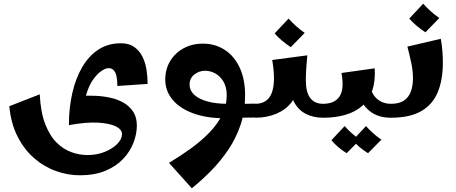

<svg xmlns="http://www.w3.org/2000/svg" viewBox="-20 -634 2455 1034"><path d="M410 310Q345 310 281 287Q217 264 163.5 217.5Q110 171 74.5 101Q39 31 30 -62L194 -126Q199 -28 224 35.5Q249 99 286 135Q323 171 366 186Q409 201 451 201Q502 201 544 184Q586 167 611.5 141Q637 115 637 88Q637 63 603.5 46.5Q570 30 506.5 26.5Q443 23 351 40L411 -117Q452 -120 495 -118Q538 -116 577.5 -107Q617 -98 648.5 -79Q680 -60 698.5 -30.5Q717 -1 717 42Q717 88 698.5 135.5Q680 183 642.5 222.5Q605 262 547 286Q489 310 410 310ZM351 40Q351 -51 369 -131Q387 -211 422.5 -272Q458 -333 510 -367Q562 -401 631 -401Q675 -401 703 -381Q731 -361 747 -329Q763 -297 769 -258.5Q775 -220 775 -182L612 -171Q612 -202 607.5 -223Q603 -244 592.5 -255.5Q582 -267 565 -267Q549 -267 526.5 -252Q504 -237 481.5 -205.5Q459 -174 444.5 -125Q430 -76 430 -9Z M1249 0V-75Q1276 -75 1302 -75Q1328 -75 1355 -76L1375 -38L1355 -1Q1328 -1 1302 -0.5Q1276 0 1249 0ZM1013 380 890 243Q952 206 1008 165.5Q1064 125 1107.5 80Q1151 35 1176 -15Q1201 -65 1201 -121Q1201 -165 1183.5 -194.5Q1166 -224 1139.5 -238.5Q1113 -253 1084 -253Q1053 -253 1027 -233Q1001 -213 1001 -178Q1001 -147 1025.5 -124Q1050 -101 1096 -88Q1142 -75 1205 -75L1193 3Q1092 3 1019.5 -24Q947 -51 908.5 -98Q870 -145 870 -205Q870 -261 896 -304.5Q922 -348 968 -373.5Q1014 -399 1073 -399Q1138 -399 1189.5 -366Q1241 -333 1270.5 -270.5Q1300 -208 1300 -119Q1300 -34 1275.5 38.5Q1251 111 1209 173Q1167 235 1116 286.5Q1065 338 1013 380Z M1355 0V-75Q1422 -75 1444 -135Q1466 -195 1446 -311L1635 -336Q1631 -295 1629 -262.5Q1627 -230 1627 -202L1579 -172Q1579 -121 1549 -82Q1519 -43 1468 -21.5Q1417 0 1355 0ZM1720 0Q1667 0 1626.5 -21Q1586 -42 1562.5 -86.5Q1539 -131 1539 -202H1627Q1627 -138 1650.5 -106.5Q1674 -75 1720 -75L1740 -38ZM1546 -380Q1522 -396 1499 -415Q1476 -434 1459 -454L1534 -534Q1554 -512 1574.5 -493.5Q1595 -475 1621 -457Z M1720 0V-75Q1782 -75 1808.5 -114.5Q1835 -154 1819 -241L1998 -266Q2002 -197 1985 -147Q1968 -97 1931.5 -64.5Q1895 -32 1841.5 -16Q1788 0 1720 0ZM2085 0Q2026 0 1985 -26Q1944 -52 1923 -97Q1902 -142 1902 -199L1967 -223Q1967 -175 1981.5 -142Q1996 -109 2023 -92Q2050 -75 2085 -75L2105 -38ZM1847 191Q1824 177 1802.5 159Q1781 141 1765 121L1836 45Q1855 66 1874.5 83.5Q1894 101 1919 118ZM1962 191Q1939 177 1917.5 159Q1896 141 1880 121L1951 45Q1970 66 1989.5 83.5Q2009 101 2034 118Z M2085 0V-75Q2131 -75 2156.5 -93Q2182 -111 2193 -142Q2204 -173 2204 -212Q2204 -253 2194.5 -297Q2185 -341 2174 -383L2354 -425Q2360 -390 2362.5 -359Q2365 -328 2365 -297Q2365 -204 2337.5 -137.5Q2310 -71 2248.5 -35.5Q2187 0 2085 0ZM2271 -460Q2247 -476 2224 -495Q2201 -514 2184 -534L2259 -614Q2279 -592 2299.5 -573.5Q2320 -555 2346 -537Z"/></svg>

Font: Marhey Medium
Style: Regular
Weight: 500
Designer: Nur Syamsi & Bustanul Arifin
Foundry: Namelatype
Version: Version 1.000